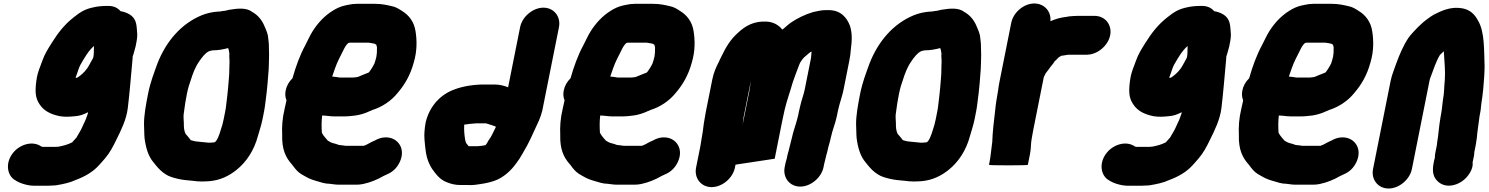

<svg xmlns="http://www.w3.org/2000/svg" viewBox="-20 -823 8546 1102"><path d="M516 -496C515.5 -493.3 514.7 -491 513.6 -489C513.5 -488.3 513 -487.3 512 -486C506 -476 499.2 -463.7 491.6 -449C480.1 -426 456.7 -400.2 436.1 -386C429.2 -380.3 424 -376 414.1 -376L415.3 -382C417 -387.3 419.1 -393 421.7 -399C426.8 -412.7 434 -438.3 442.2 -452C463.9 -489.7 487.9 -532.6 519.6 -559C519.7 -556.3 519.6 -554 519.2 -552C518.1 -534.9 519.8 -515.1 516 -496ZM394.2 -6C393.5 -6 392.8 -5.7 392 -5C368.4 7.1 344.2 13.4 315.2 19H311.2C307.7 19.7 304 20 300 20H225C223.1 19.3 220.6 18.7 217.4 18C166.9 -17.4 95.2 6.1 57.2 51.5C9.8 108.3 20.1 176.6 58.9 206L66.9 211C88.8 226.8 135.5 243 175.5 243H255.5C262.8 243 269.9 242.7 276.7 242C286.7 242 296.2 241.3 305.1 240C341.8 233.6 381 225.9 411.9 211C465.7 191 512.7 165.2 549.2 124L562 110C568.8 102.7 575.8 94.7 582.8 86C610 54.6 628.9 18.2 648.4 -22C674 -73.9 705.5 -135.9 713.5 -203C724.7 -294.1 732.3 -396.3 740.8 -485L741.6 -499C743.2 -503.7 744.9 -508.7 746.6 -514L753.8 -540C757.8 -553.3 760.4 -564.7 761.6 -574L764 -586C766.5 -598.7 767.8 -611.7 767.8 -625C764.8 -659.9 765.9 -690.2 750.2 -715C735.9 -737.6 707.5 -752.5 671.5 -759C654.9 -779 631.5 -789 601.5 -789H591.5C569 -789 537.1 -786.3 516.9 -781C470.5 -771.7 442 -755.2 403.5 -724C349.8 -682 313.7 -635.4 275.8 -575C254 -539.7 236.9 -514.3 222.4 -473L211.4 -443C200.8 -417 192.1 -389.1 188.5 -358C180.7 -297.6 182.4 -261.9 206.1 -226C230.5 -188 268.2 -167.1 324.1 -156C352.8 -151.3 381 -152.9 411.1 -156C439.9 -157.8 461.4 -167 485.7 -179L484.1 -171C478.1 -153.3 470.4 -130.6 462.2 -116C454.6 -99.2 445.1 -77.1 435.4 -62L420.2 -36L420 -35C410.6 -23.6 404 -16.3 394.2 -6Z M1295.8 -520C1296.5 -520 1296.7 -519.7 1296.6 -519C1295.5 -507 1295.7 -494.3 1297 -481L1297.4 -463C1295.5 -441.5 1296.9 -420.2 1295.5 -398C1292.9 -370.4 1292.9 -353.3 1289.5 -323L1284.5 -273L1278.5 -223C1277.2 -209.7 1275.3 -197 1272.9 -185L1264 -140C1261.7 -128.7 1259.2 -118 1256.6 -108C1245.3 -74.5 1237.1 -34.6 1218.2 -11H1217.2C1215.1 -7.9 1213.4 -7.4 1210.2 -6C1204 -6 1194.3 -4 1186.8 -4H1177.8C1153.6 -6 1131.4 -8.8 1107.2 -11L1095.6 -13C1089.9 -14.3 1083.5 -16 1076.6 -18H1075.6L1061.2 -36C1056.1 -42.3 1050.3 -48.4 1045 -55C1036.4 -73.5 1034.8 -90.1 1035.2 -116C1034.7 -139.3 1030.9 -154.9 1036.1 -181C1039.5 -211.2 1046.1 -251 1052.9 -285C1056.1 -301 1059.8 -316 1063.9 -330C1078 -372.8 1089 -411.6 1109.6 -449C1124 -473.5 1145.4 -503.8 1164.8 -520C1171.2 -523.8 1182 -532 1190.2 -532C1193 -532.7 1194.7 -533 1195.4 -533C1197.5 -533.7 1198.9 -534 1199.6 -534C1231 -534 1261.1 -539.4 1289.2 -547C1292.7 -540.7 1295.8 -524.1 1295.8 -520ZM1296.1 -767 1270.9 -761C1266.8 -760.3 1263.4 -760 1260.7 -760C1255.3 -759.3 1249.1 -758.3 1242.1 -757H1236.1C1198.8 -754.2 1168.5 -748.1 1136.7 -735C1022.1 -687.7 933.5 -587.4 883.4 -458C863.5 -402.5 843.1 -351.4 830.1 -286C817.6 -223.5 805.8 -159.1 806.6 -108C808.4 -84.7 807.3 -47.9 810 -27.5C817.2 26.2 831.5 74.8 861.2 109L871.6 122C890 144.9 908 163.5 933.3 179C951.9 191 976.9 197.6 1003.3 204C1029.5 210.1 1059.3 212.2 1089.1 215C1116.2 219.7 1150.2 219.1 1180.7 217C1245.4 211.5 1294.2 186.6 1337.7 152C1393.6 107.2 1438.1 41.7 1460.8 -44C1470.1 -75.6 1480.2 -106.4 1487 -140L1495.9 -185C1502.1 -215.7 1506.7 -266.8 1510.7 -294L1515.7 -344C1518.8 -377.4 1519.6 -397.5 1522.2 -427C1523.8 -450.8 1523.2 -474.3 1524.2 -497C1525.3 -515.6 1522.8 -534.7 1523.4 -553C1524.1 -575.4 1519.2 -600.2 1517.6 -619C1513.1 -640.2 1503.9 -658.7 1496.2 -677C1482.9 -708.2 1460 -736.5 1428.5 -754C1395.3 -779.6 1349.1 -775.5 1296.1 -767Z M2140.2 -497C2137.9 -485.4 2133.5 -472.8 2130.2 -462L2129.8 -460C2123.2 -447.5 2118.6 -437.5 2111.2 -427L2104.9 -418C2102.4 -414.4 2097 -405 2091.9 -405C2071.5 -396.5 2055.3 -391.1 2035.3 -382C2033.1 -381.3 2031.7 -381 2031.1 -381C2023.8 -379.8 2014.1 -378 2005.5 -378H1928.5C1917.4 -380.9 1902.9 -381.5 1891.5 -383C1889.5 -383 1887.9 -383.3 1886.7 -384C1892.4 -399.3 1897.8 -415 1903 -431C1917.1 -471.2 1931.8 -496 1949 -531C1957.9 -549.4 1965.8 -565 1979 -576L1985.4 -578H2096.4C2110.3 -576.4 2117.9 -574.1 2130.2 -572C2133.1 -570 2136.4 -568 2140 -566C2142.7 -552.6 2145 -551 2143.4 -543C2144.1 -529.7 2143.3 -512.6 2140.2 -497ZM1924.7 237H2026.7C2038.7 237 2051.3 235.7 2064.5 233C2105.5 224.3 2145.9 207.8 2179.5 188C2187.5 184.7 2194.5 181.3 2200.5 178C2233.8 164.8 2258.6 140.1 2273.9 108C2306.6 39.6 2273.1 -15.2 2225.5 -30C2195.1 -39.4 2161.5 -34.1 2132.4 -17L2123.6 -13C2106 -6 2089.9 6.2 2070.4 13C2069.1 13 2068 13.3 2067.2 14H1965.2C1951.7 12.5 1940.8 10.2 1925.2 9C1915.8 4.9 1904.6 2 1893.2 -1C1880 -3.8 1871.4 -10.3 1861.2 -16L1859.6 -18L1845.8 -34C1839.2 -42.3 1832.4 -50.5 1828 -60C1828.1 -60.7 1827.9 -61.3 1827.4 -62C1825.3 -90.3 1824.9 -127.3 1828.9 -160C1851.6 -160 1872.4 -155 1895.9 -155H1960.9C1980.8 -155 2002.6 -158.3 2019.9 -160C2045.4 -163.3 2074.1 -172.4 2095.3 -182C2098.4 -184 2101.7 -185.3 2105.1 -186C2110.3 -188.7 2114.7 -190.7 2118.3 -192C2174.5 -209.6 2226.6 -245.1 2261.7 -289C2302 -335.5 2335 -391.2 2354.4 -463C2375.4 -531.9 2372.8 -595.9 2364.8 -645C2356.9 -696.4 2328.2 -735.4 2287.7 -760C2267.7 -772.7 2252.7 -783 2227.3 -788C2198.9 -794.6 2170.2 -801 2132.9 -801H2026.9C2010.2 -801 1993.5 -799 1976.7 -795C1969.6 -793 1963.4 -791.7 1957.9 -791C1934.9 -785.7 1911.9 -775.7 1888.9 -761C1842.8 -732.2 1803.8 -691.1 1773.2 -642C1759.1 -619.8 1743.9 -585.2 1731 -561C1701.9 -507.8 1676.7 -438.4 1658.7 -374C1637.9 -353.3 1624.9 -330 1619.7 -304C1615.6 -283.3 1617.1 -264.3 1624.3 -247C1620.2 -229.7 1616.7 -214 1613.9 -200C1599.9 -141.1 1597.6 -96.2 1599.6 -48C1597.4 31 1617.7 80.1 1657.4 123L1670.1 140C1685.5 159.3 1699.6 172.2 1722.3 184L1736.7 192C1754.5 202.6 1774.7 209.8 1796.9 216C1819.2 222.8 1845.1 232 1873.7 232C1889.6 233.8 1905.7 237 1924.7 237Z M2722.8 16H2669.8L2655.4 -2C2653.6 -7.8 2650.8 -14.1 2650 -20C2645.7 -47 2642.4 -73.3 2644.4 -107C2645 -107 2645.4 -107.3 2645.6 -108C2654.6 -108 2667.4 -111.2 2676.4 -112L2700.8 -114C2704.9 -114.7 2709 -115 2713 -115H2770C2789.8 -107.9 2807 -104.3 2826.2 -96C2825.1 -94 2824.4 -92 2824 -90C2810.1 -64 2801.1 -38.4 2783.2 -16C2779.6 -9.2 2774.2 2.3 2768.6 7L2767 10C2762.1 11.3 2758.6 12 2756.6 12C2748 14 2732.5 15 2722.8 16ZM3099 -779C3038.6 -779 2977.2 -727.5 2965.2 -667L2896.3 -322C2875.1 -330.6 2847.8 -338 2818.5 -338H2758.5C2699.8 -338 2638.9 -328.4 2592.1 -311C2512.1 -283.4 2446.8 -218.4 2423.2 -121C2419 -100 2418 -84.7 2416.2 -66C2413.8 -43.3 2417.8 0.6 2420.6 22L2425 55C2430.3 87.9 2443.6 122.4 2459.9 146C2481.8 176.6 2505.3 208.5 2544.5 223C2567.7 232.4 2591.2 239 2625.3 239H2667.3C2680.5 239.7 2693.2 239.3 2705.5 238C2744.6 232.6 2783.5 227.4 2817.1 215C2868.6 197.4 2913.6 156.4 2944.6 112C2967.8 83 2985.8 45.1 3005.6 12C3015.9 -5.9 3026.6 -30.7 3036 -50C3048.8 -75.3 3060 -104.7 3073.2 -131C3081.8 -150.3 3086.5 -165.7 3092.5 -188L3188.2 -667C3200.2 -727.5 3159.4 -779 3099 -779Z M3736.2 -497C3733.9 -485.4 3729.5 -472.8 3726.2 -462L3725.8 -460C3719.2 -447.5 3714.6 -437.5 3707.2 -427L3700.9 -418C3698.4 -414.4 3693 -405 3687.9 -405C3667.5 -396.5 3651.3 -391.1 3631.3 -382C3629.1 -381.3 3627.7 -381 3627.1 -381C3619.8 -379.8 3610.1 -378 3601.5 -378H3524.5C3513.4 -380.9 3498.9 -381.5 3487.5 -383C3485.5 -383 3483.9 -383.3 3482.7 -384C3488.4 -399.3 3493.8 -415 3499 -431C3513.1 -471.2 3527.8 -496 3545 -531C3553.9 -549.4 3561.8 -565 3575 -576L3581.4 -578H3692.4C3706.3 -576.4 3713.9 -574.1 3726.2 -572C3729.1 -570 3732.4 -568 3736 -566C3738.7 -552.6 3741 -551 3739.4 -543C3740.1 -529.7 3739.3 -512.6 3736.2 -497ZM3520.7 237H3622.7C3634.7 237 3647.3 235.7 3660.5 233C3701.5 224.3 3741.9 207.8 3775.5 188C3783.5 184.7 3790.5 181.3 3796.5 178C3829.8 164.8 3854.6 140.1 3869.9 108C3902.6 39.6 3869.1 -15.2 3821.5 -30C3791.1 -39.4 3757.5 -34.1 3728.4 -17L3719.6 -13C3702 -6 3685.9 6.2 3666.4 13C3665.1 13 3664 13.3 3663.2 14H3561.2C3547.7 12.5 3536.8 10.2 3521.2 9C3511.8 4.9 3500.6 2 3489.2 -1C3476 -3.8 3467.4 -10.3 3457.2 -16L3455.6 -18L3441.8 -34C3435.2 -42.3 3428.4 -50.5 3424 -60C3424.1 -60.7 3423.9 -61.3 3423.4 -62C3421.3 -90.3 3420.9 -127.3 3424.9 -160C3447.6 -160 3468.4 -155 3491.9 -155H3556.9C3576.8 -155 3598.6 -158.3 3615.9 -160C3641.4 -163.3 3670.1 -172.4 3691.3 -182C3694.4 -184 3697.7 -185.3 3701.1 -186C3706.3 -188.7 3710.7 -190.7 3714.3 -192C3770.5 -209.6 3822.6 -245.1 3857.7 -289C3898 -335.5 3931 -391.2 3950.4 -463C3971.4 -531.9 3968.8 -595.9 3960.8 -645C3952.9 -696.4 3924.2 -735.4 3883.7 -760C3863.7 -772.7 3848.7 -783 3823.3 -788C3794.9 -794.6 3766.2 -801 3728.9 -801H3622.9C3606.2 -801 3589.5 -799 3572.7 -795C3565.6 -793 3559.4 -791.7 3553.9 -791C3530.9 -785.7 3507.9 -775.7 3484.9 -761C3438.8 -732.2 3399.8 -691.1 3369.2 -642C3355.1 -619.8 3339.9 -585.2 3327 -561C3297.9 -507.8 3272.7 -438.4 3254.7 -374C3233.9 -353.3 3220.9 -330 3215.7 -304C3211.6 -283.3 3213.1 -264.3 3220.3 -247C3216.2 -229.7 3212.7 -214 3209.9 -200C3195.9 -141.1 3193.6 -96.2 3195.6 -48C3193.4 31 3213.7 80.1 3253.4 123L3266.1 140C3281.5 159.3 3295.6 172.2 3318.3 184L3332.7 192C3350.5 202.6 3370.7 209.8 3392.9 216C3415.2 222.8 3441.1 232 3469.7 232C3485.6 233.8 3501.7 237 3520.7 237Z M4243.2 -111C4243.2 -114.3 4243.5 -117.7 4244.2 -121C4245.1 -129 4246.3 -138.3 4247.7 -149L4289.9 -360C4287.7 -349.4 4287.4 -337.4 4285.1 -326C4283.9 -316.7 4282.4 -307.3 4280.5 -298ZM4572.3 -212C4569.7 -202 4567.5 -192.7 4565.7 -184L4561.3 -162C4560.1 -156 4558.5 -149.7 4556.5 -143L4549.4 -117C4542.4 -92.3 4531.8 -63.9 4526.4 -37C4522.6 -17.9 4511.2 18.8 4507 40L4506.4 43C4503.1 53 4500.2 64 4497.8 76L4495.4 88C4493 96.7 4490.8 104.7 4488.6 112L4483.8 136C4471.8 196.5 4512.6 248 4573 248C4633.4 248 4694.8 196.5 4706.8 136L4710.2 119C4712.9 105.8 4717.9 90.6 4720.8 76L4722.2 69C4725.6 59 4728.1 49.3 4730 40C4734.7 16.4 4744 -9.9 4748.6 -33C4756.9 -74.8 4774.9 -114.5 4783.3 -157L4788.7 -184C4790.1 -190.7 4791.9 -198.3 4794.3 -207C4797.1 -220.9 4801.4 -233.3 4805.1 -246L4811.9 -270C4815.5 -281.3 4818.6 -293.3 4821.1 -306L4853.8 -470C4856.4 -482.7 4858.6 -495.3 4860.4 -508L4863.2 -537C4871 -592.7 4871.3 -637.4 4858 -676C4840.2 -722.2 4805.3 -765 4735.7 -765H4718.7C4694.4 -765 4670 -758.6 4647.5 -754C4601.2 -740.2 4557.8 -719.3 4520.5 -694C4501.7 -681.5 4489.1 -666.9 4470.4 -653C4448 -681 4418.3 -696.3 4381.5 -699C4308.9 -703.3 4259.5 -675.8 4217 -636C4175.8 -600.2 4147.3 -555.1 4122.2 -502L4112.2 -482L4105 -466C4089.8 -437.4 4075.8 -405 4068.3 -367L4031.3 -182C4028.8 -169.3 4026.5 -156.3 4024.5 -143C4017.2 -106.3 4016.2 -76.4 4009 -40C4005.7 -23.7 4003.3 -1.4 3999.8 16L3975.2 139C3963.2 199.5 4004 251 4064.4 251C4124.8 251 4186.2 199.5 4198.2 139L4201.6 122L4426.4 88L4470.1 -131C4474.3 -151.7 4478.7 -172 4483.3 -192C4496.4 -247.7 4515.1 -297.1 4529.9 -350C4541.9 -385.2 4553 -413.5 4564.8 -445C4571.9 -465.7 4581.2 -478.3 4594.4 -493C4605.6 -502.3 4615.7 -511 4624.6 -519C4628.8 -522.5 4633.2 -525.4 4638.2 -527C4638.3 -524.3 4638.1 -521.3 4637.4 -518L4634.8 -490L4598.7 -309C4591.9 -275.2 4579.2 -246.2 4572.3 -212Z M5382.8 -520C5383.5 -520 5383.7 -519.7 5383.6 -519C5382.5 -507 5382.7 -494.3 5384 -481L5384.4 -463C5382.5 -441.5 5383.9 -420.2 5382.5 -398C5379.9 -370.4 5379.9 -353.3 5376.5 -323L5371.5 -273L5365.5 -223C5364.2 -209.7 5362.3 -197 5359.9 -185L5351 -140C5348.7 -128.7 5346.2 -118 5343.6 -108C5332.3 -74.5 5324.1 -34.6 5305.2 -11H5304.2C5302.1 -7.9 5300.4 -7.4 5297.2 -6C5291 -6 5281.3 -4 5273.8 -4H5264.8C5240.6 -6 5218.4 -8.8 5194.2 -11L5182.6 -13C5176.9 -14.3 5170.5 -16 5163.6 -18H5162.6L5148.2 -36C5143.1 -42.3 5137.3 -48.4 5132 -55C5123.4 -73.5 5121.8 -90.1 5122.2 -116C5121.7 -139.3 5117.9 -154.9 5123.1 -181C5126.5 -211.2 5133.1 -251 5139.9 -285C5143.1 -301 5146.8 -316 5150.9 -330C5165 -372.8 5176 -411.6 5196.6 -449C5211 -473.5 5232.4 -503.8 5251.8 -520C5258.2 -523.8 5269 -532 5277.2 -532C5280 -532.7 5281.7 -533 5282.4 -533C5284.5 -533.7 5285.9 -534 5286.6 -534C5318 -534 5348.1 -539.4 5376.2 -547C5379.7 -540.7 5382.8 -524.1 5382.8 -520ZM5383.1 -767 5357.9 -761C5353.8 -760.3 5350.4 -760 5347.7 -760C5342.3 -759.3 5336.1 -758.3 5329.1 -757H5323.1C5285.8 -754.2 5255.5 -748.1 5223.7 -735C5109.1 -687.7 5020.5 -587.4 4970.4 -458C4950.5 -402.5 4930.1 -351.4 4917.1 -286C4904.6 -223.5 4892.8 -159.1 4893.6 -108C4895.4 -84.7 4894.3 -47.9 4897 -27.5C4904.2 26.2 4918.5 74.8 4948.2 109L4958.6 122C4977 144.9 4995 163.5 5020.3 179C5038.9 191 5063.9 197.6 5090.3 204C5116.5 210.1 5146.3 212.2 5176.1 215C5203.2 219.7 5237.2 219.1 5267.7 217C5332.4 211.5 5381.2 186.6 5424.7 152C5480.6 107.2 5525.1 41.7 5547.8 -44C5557.1 -75.6 5567.2 -106.4 5574 -140L5582.9 -185C5589.1 -215.7 5593.7 -266.8 5597.7 -294L5602.7 -344C5605.8 -377.4 5606.6 -397.5 5609.2 -427C5610.8 -450.8 5610.2 -474.3 5611.2 -497C5612.3 -515.6 5609.8 -534.7 5610.4 -553C5611.1 -575.4 5606.2 -600.2 5604.6 -619C5600.1 -640.2 5590.9 -658.7 5583.2 -677C5569.9 -708.2 5547 -736.5 5515.5 -754C5482.3 -779.6 5436.1 -775.5 5383.1 -767Z M5784.1 -692 5716.3 -352C5713.2 -336.7 5710.6 -320.3 5708.5 -303C5701.1 -259.3 5695.6 -229.5 5691.9 -190C5684 -125.4 5677 -65.4 5675 -5L5674 0C5669 36.3 5666.2 74 5659.2 109L5656.4 123C5656 125 5692.8 126 5766.8 126C5841.5 126 5879 125 5879.4 123L5892.2 59C5898.4 27.9 5895.6 2 5901.8 -29C5904.5 -45.7 5907.5 -62.7 5911 -80L5971.1 -381C5975.2 -388 5978.5 -394.5 5981.3 -402C5981.9 -402 5982.3 -402.3 5982.5 -403C5990.6 -413.7 5996.9 -422 6001.4 -428C6009.5 -441.4 6024.5 -454.9 6033 -471C6041 -477.7 6047.8 -484.5 6055.4 -493C6062.4 -497.7 6067.7 -501 6071.4 -503H6072.4L6086.8 -505L6104.4 -508C6107.1 -508 6109.8 -508.3 6112.6 -509H6217.6C6278.2 -509 6339.8 -560.1 6351.9 -620.5C6363.9 -680.9 6322.7 -732 6262.1 -732H6167.1C6149.1 -732 6133.9 -730.3 6116.5 -729L6099.9 -726C6064.8 -722.2 6036.4 -713.5 6008.9 -701C6014.8 -755.8 5975.2 -803 5916.3 -803C5856 -803 5796.1 -752 5784.1 -692Z M6793 -496C6792.5 -493.3 6791.7 -491 6790.6 -489C6790.5 -488.3 6790 -487.3 6789 -486C6783 -476 6776.2 -463.7 6768.6 -449C6757.1 -426 6733.7 -400.2 6713.1 -386C6706.2 -380.3 6701 -376 6691.1 -376L6692.3 -382C6694 -387.3 6696.1 -393 6698.7 -399C6703.8 -412.7 6711 -438.3 6719.2 -452C6740.9 -489.7 6764.9 -532.6 6796.6 -559C6796.7 -556.3 6796.6 -554 6796.2 -552C6795.1 -534.9 6796.8 -515.1 6793 -496ZM6671.2 -6C6670.5 -6 6669.8 -5.7 6669 -5C6645.4 7.1 6621.2 13.4 6592.2 19H6588.2C6584.7 19.7 6581 20 6577 20H6502C6500.1 19.3 6497.6 18.7 6494.4 18C6443.9 -17.4 6372.2 6.1 6334.2 51.5C6286.8 108.3 6297.1 176.6 6335.9 206L6343.9 211C6365.8 226.8 6412.5 243 6452.5 243H6532.5C6539.8 243 6546.9 242.7 6553.7 242C6563.7 242 6573.2 241.3 6582.1 240C6618.8 233.6 6658 225.9 6688.9 211C6742.7 191 6789.7 165.2 6826.2 124L6839 110C6845.8 102.7 6852.8 94.7 6859.8 86C6887 54.6 6905.9 18.2 6925.4 -22C6951 -73.9 6982.5 -135.9 6990.5 -203C7001.7 -294.1 7009.3 -396.3 7017.8 -485L7018.6 -499C7020.2 -503.7 7021.9 -508.7 7023.6 -514L7030.8 -540C7034.8 -553.3 7037.4 -564.7 7038.6 -574L7041 -586C7043.5 -598.7 7044.8 -611.7 7044.8 -625C7041.8 -659.9 7042.9 -690.2 7027.2 -715C7012.9 -737.6 6984.5 -752.5 6948.5 -759C6931.9 -779 6908.5 -789 6878.5 -789H6868.5C6846 -789 6814.1 -786.3 6793.9 -781C6747.5 -771.7 6719 -755.2 6680.5 -724C6626.8 -682 6590.7 -635.4 6552.8 -575C6531 -539.7 6513.9 -514.3 6499.4 -473L6488.4 -443C6477.8 -417 6469.1 -389.1 6465.5 -358C6457.7 -297.6 6459.4 -261.9 6483.1 -226C6507.5 -188 6545.2 -167.1 6601.1 -156C6629.8 -151.3 6658 -152.9 6688.1 -156C6716.9 -157.8 6738.4 -167 6762.7 -179L6761.1 -171C6755.1 -153.3 6747.4 -130.6 6739.2 -116C6731.6 -99.2 6722.1 -77.1 6712.4 -62L6697.2 -36L6697 -35C6687.6 -23.6 6681 -16.3 6671.2 -6Z M7631.2 -497C7628.9 -485.4 7624.5 -472.8 7621.2 -462L7620.8 -460C7614.2 -447.5 7609.6 -437.5 7602.2 -427L7595.9 -418C7593.4 -414.4 7588 -405 7582.9 -405C7562.5 -396.5 7546.3 -391.1 7526.3 -382C7524.1 -381.3 7522.7 -381 7522.1 -381C7514.8 -379.8 7505.1 -378 7496.5 -378H7419.5C7408.4 -380.9 7393.9 -381.5 7382.5 -383C7380.5 -383 7378.9 -383.3 7377.7 -384C7383.4 -399.3 7388.8 -415 7394 -431C7408.1 -471.2 7422.8 -496 7440 -531C7448.9 -549.4 7456.8 -565 7470 -576L7476.4 -578H7587.4C7601.3 -576.4 7608.9 -574.1 7621.2 -572C7624.1 -570 7627.4 -568 7631 -566C7633.7 -552.6 7636 -551 7634.4 -543C7635.1 -529.7 7634.3 -512.6 7631.2 -497ZM7415.7 237H7517.7C7529.7 237 7542.3 235.7 7555.5 233C7596.5 224.3 7636.9 207.8 7670.5 188C7678.5 184.7 7685.5 181.3 7691.5 178C7724.8 164.8 7749.6 140.1 7764.9 108C7797.6 39.6 7764.1 -15.2 7716.5 -30C7686.1 -39.4 7652.5 -34.1 7623.4 -17L7614.6 -13C7597 -6 7580.9 6.2 7561.4 13C7560.1 13 7559 13.3 7558.2 14H7456.2C7442.7 12.5 7431.8 10.2 7416.2 9C7406.8 4.9 7395.6 2 7384.2 -1C7371 -3.8 7362.4 -10.3 7352.2 -16L7350.6 -18L7336.8 -34C7330.2 -42.3 7323.4 -50.5 7319 -60C7319.1 -60.7 7318.9 -61.3 7318.4 -62C7316.3 -90.3 7315.9 -127.3 7319.9 -160C7342.6 -160 7363.4 -155 7386.9 -155H7451.9C7471.8 -155 7493.6 -158.3 7510.9 -160C7536.4 -163.3 7565.1 -172.4 7586.3 -182C7589.4 -184 7592.7 -185.3 7596.1 -186C7601.3 -188.7 7605.7 -190.7 7609.3 -192C7665.5 -209.6 7717.6 -245.1 7752.7 -289C7793 -335.5 7826 -391.2 7845.4 -463C7866.4 -531.9 7863.8 -595.9 7855.8 -645C7847.9 -696.4 7819.2 -735.4 7778.7 -760C7758.7 -772.7 7743.7 -783 7718.3 -788C7689.9 -794.6 7661.2 -801 7623.9 -801H7517.9C7501.2 -801 7484.5 -799 7467.7 -795C7460.6 -793 7454.4 -791.7 7448.9 -791C7425.9 -785.7 7402.9 -775.7 7379.9 -761C7333.8 -732.2 7294.8 -691.1 7264.2 -642C7250.1 -619.8 7234.9 -585.2 7222 -561C7192.9 -507.8 7167.7 -438.4 7149.7 -374C7128.9 -353.3 7115.9 -330 7110.7 -304C7106.6 -283.3 7108.1 -264.3 7115.3 -247C7111.2 -229.7 7107.7 -214 7104.9 -200C7090.9 -141.1 7088.6 -96.2 7090.6 -48C7088.4 31 7108.7 80.1 7148.4 123L7161.1 140C7176.5 159.3 7190.6 172.2 7213.3 184L7227.7 192C7245.5 202.6 7265.7 209.8 7287.9 216C7310.2 222.8 7336.1 232 7364.7 232C7380.6 233.8 7396.7 237 7415.7 237Z M8083.7 147 8184.7 -359C8186.3 -367 8188.3 -374 8190.9 -380C8206.9 -422.9 8222.7 -471.2 8244.2 -507C8253.5 -514.8 8259.6 -523.2 8266.6 -529L8267.8 -515C8270.2 -467.3 8276.4 -415.4 8272.5 -363C8268.1 -322.9 8270.1 -291.1 8261.7 -249C8257.4 -212.3 8255.4 -187.1 8248.1 -151C8246 -137 8243.8 -122.7 8241.6 -108C8237.1 -78.5 8235.3 -41.8 8229.8 -14C8229 -6.7 8228 1.7 8226.8 11L8218.4 53C8216.6 62.3 8215.6 72.3 8215.4 83C8213.8 87.7 8212.6 92.3 8211.6 97L8208.6 112C8198.2 164.3 8207 197.4 8236.7 222C8283.8 261 8355.5 240.7 8397.1 195C8419.2 170.7 8436.1 137.7 8432.2 109L8434.6 97C8437.8 81.2 8441.9 67.9 8442 50L8450.8 6C8452.8 -7.3 8454.7 -20 8456.4 -32L8459.2 -61L8463.2 -91C8464.2 -99.7 8465.6 -110 8467.4 -122L8471.7 -154C8477.3 -181.8 8480.4 -201.5 8481.9 -225C8485 -248.9 8491.4 -287.3 8492.9 -310C8496.7 -352.9 8500.7 -400.5 8501 -441C8497.5 -532.9 8502 -638.3 8464.3 -703C8445.8 -738.4 8420.1 -766 8374.7 -775C8308.6 -787.2 8256.4 -762.5 8209.5 -739C8189.3 -727.5 8150.4 -698.5 8134.1 -682C8129.1 -676.7 8123.8 -671.7 8118.2 -667C8101.4 -649.4 8078.9 -626.6 8064 -606C8035.3 -563 8013.5 -512.4 7993.2 -457C7983.3 -427.2 7968.6 -394 7961.7 -359L7860.7 147C7848.6 207.5 7889.4 259 7949.8 259C8010.2 259 8071.6 207.5 8083.7 147Z"/></svg>

Font: Smoothie
Style: BlkIt
Weight: 900
Foundry: Cannot Into Space Fonts
Version: Version 0.8